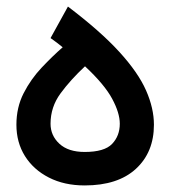

<svg xmlns="http://www.w3.org/2000/svg" viewBox="-20 -554 539 585"><path d="M238 11Q176 11 129 -13Q82 -37 56 -78.5Q30 -120 30 -174Q30 -227 52 -270Q74 -313 107 -348Q140 -383 171 -410Q154 -424 134 -438L187 -534Q286 -459 343.5 -396Q401 -333 425 -278.5Q449 -224 449 -174Q449 -90 394 -39.5Q339 11 238 11ZM134 -177Q134 -141 161 -116Q188 -91 238 -91Q298 -91 321.5 -115.5Q345 -140 345 -177Q345 -210 321.5 -253.5Q298 -297 239 -352Q195 -311 164.5 -269.5Q134 -228 134 -177Z"/></svg>

Font: Readex Pro
Style: Regular
Weight: 400
Designer: Bonnie Shaver-Troup, Thomas Jockin
Foundry: Lexend
Version: Version 1.204; ttfautohint (v1.8.4.7-5d5b)